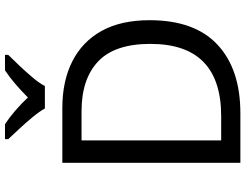

<svg xmlns="http://www.w3.org/2000/svg" viewBox="-127 -857 984 770"><g transform="rotate(-90 365.0 -472.0)"><path d="M669 -364Q669 -183 570.5 -91.5Q472 0 296 0H97V-714H317Q425 -714 504 -674Q583 -634 626 -556.5Q669 -479 669 -364ZM574 -361Q574 -504 503.5 -570.5Q433 -637 304 -637H187V-77H284Q574 -77 574 -361ZM315 -784Q302 -807 280 -833.5Q258 -860 234 -886Q210 -912 192 -931V-944H252Q278 -927 306 -903Q334 -879 359 -852Q386 -879 414 -903Q442 -927 468 -944H530V-931Q511 -912 486.5 -886Q462 -860 439.5 -833.5Q417 -807 405 -784Z"/></g></svg>

Font: Noto Sans Meroitic
Style: Regular
Weight: 400
Designer: Monotype Design Team
Foundry: Monotype Imaging Inc.
Version: Version 2.002; ttfautohint (v1.8.4.7-5d5b)